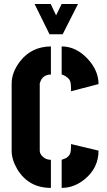

<svg xmlns="http://www.w3.org/2000/svg" viewBox="-20 -916 522 941"><path d="M149.4 -896.5H228.5L254.9 -840.8L282.2 -896.5H362.3L287.1 -748H222.7ZM37.1 -176.8V-505.9Q37.1 -562.5 79.1 -616.2Q134.8 -687.5 229.5 -688.5V-550.8Q188.5 -549.8 176.8 -512.7Q174.8 -508.8 174.8 -505.9V-176.8Q174.8 -161.1 191.4 -146.5Q207 -132.8 229.5 -132.8V4.9Q120.1 4.9 64.5 -86.9Q37.1 -133.8 37.1 -176.8ZM282.2 4.9V-132.8Q282.2 -132.8 304.7 -141.6Q318.4 -151.4 323.2 -162.1Q328.1 -174.8 328.1 -198.2V-210L462.9 -177.7Q462.9 -92.8 394.5 -37.1Q342.8 4.9 282.2 4.9ZM282.2 -550.8V-688.5Q353.5 -688.5 411.1 -626Q462.9 -569.3 462.9 -503.9L328.1 -468.8V-483.4Q328.1 -507.8 323.2 -519.5Q319.3 -529.3 309.1 -537.1Q298.8 -544.9 291 -547.9Z"/></svg>

Font: Post No Bills Colombo ExtraBold
Style: Regular
Weight: 800
Designer: Kosala Senevirathne, Siva Puranthara, Lasantha Premarathna, Tharique Azeez
Foundry: Mooniak
Version: Version 1.220 ; ttfautohint (v1.6)